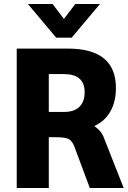

<svg xmlns="http://www.w3.org/2000/svg" viewBox="-20 -944 641 964"><path d="M64 -700H321Q562 -700 562 -502Q562 -434 534.5 -385Q507 -336 455 -312V-310Q473 -297 483 -285Q493 -273 499 -259L601 0H431L353 -209Q342 -237 324.5 -246Q307 -255 262 -255H225V0H64ZM303 -382Q352 -382 378.5 -407.5Q405 -433 405 -481Q405 -572 301 -572H225V-382ZM120 -924H244L301 -849L358 -924H482L340 -755H262Z"/></svg>

Font: Sarabun ExtraBold
Style: Regular
Weight: 800
Version: Version 1.000; ttfautohint (v1.6)